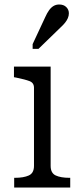

<svg xmlns="http://www.w3.org/2000/svg" viewBox="-20 -833 365 853"><path d="M205 -537V-96Q205 -64 227.5 -53.5Q250 -43 289 -43H292V0H43V-43H46Q85 -43 108 -53.5Q131 -64 131 -96V-443Q131 -465 111.5 -472.5Q92 -480 53 -488L42 -490V-537ZM181 -757Q189 -775 198 -787.5Q207 -800 218 -806.5Q229 -813 243 -813Q263 -813 274.5 -801.5Q286 -790 286 -774Q286 -763 281.5 -752.5Q277 -742 269 -732Q261 -722 250 -712L151 -616H125V-637Z"/></svg>

Font: Roboto Serif Light
Style: Regular
Weight: 300
Designer: Greg Gazdowicz
Foundry: Commercial Type
Version: Version 1.008